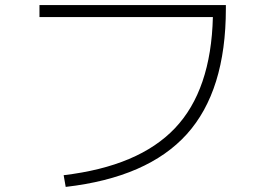

<svg xmlns="http://www.w3.org/2000/svg" viewBox="-20 -717 1040 754"><path d="M135 -697H867V-683Q867 -360 713.5 -190Q560 -20 238 17L230 -29Q525 -64 667 -213.5Q809 -363 816 -650H135Z"/></svg>

Font: M PLUS 1p Light
Style: Regular
Weight: 300
Version: Version 1.061